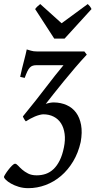

<svg xmlns="http://www.w3.org/2000/svg" viewBox="-60 -707 483 971"><path d="M348.1 11.2Q335.9 65.9 309.8 109.4Q283.7 152.8 248.3 182.9Q212.9 212.9 170.4 228.8Q127.9 244.6 83 244.6Q57.1 244.6 34.9 237.8Q12.7 231 -4.2 221.4Q-21 211.9 -30.5 202.4Q-40 192.9 -40 187.5Q-40 185.1 -33.4 174.3Q-26.9 163.6 -17.8 151.9Q-8.8 140.1 0.7 130.6Q10.3 121.1 16.1 121.1Q22.9 121.1 31.2 130.4Q39.6 139.6 52 150.6Q64.5 161.6 82.3 170.7Q100.1 179.7 125.5 179.7Q149.9 179.7 171.4 172.4Q192.9 165 210.7 148.2Q228.5 131.3 241.9 104.5Q255.4 77.6 263.2 38.6Q271 1 266.8 -30Q262.7 -61 248.8 -83Q234.9 -105 211.7 -116.9Q188.5 -128.9 158.2 -128.9Q149.4 -128.4 138.7 -125.5Q127.9 -122.6 116.2 -117.7Q104.5 -112.8 92.8 -106.4Q81.1 -100.1 70.8 -93.3Q68.4 -95.2 66.2 -98.6Q64 -102.1 61.8 -105.7Q59.6 -109.4 57.9 -112.8Q56.2 -116.2 55.7 -118.2Q91.8 -162.1 120.4 -198.5Q148.9 -234.9 173.1 -266.4Q197.3 -297.9 218.5 -325Q239.7 -352.1 261.2 -377.4H127Q114.7 -377.4 106.4 -375Q98.1 -372.6 91.3 -365.7Q84.5 -358.9 78.4 -346.2Q72.3 -333.5 64.9 -313L42 -318.4Q46.4 -340.3 51.5 -360.6Q56.6 -380.9 61.3 -398.9Q65.9 -417 69.6 -431.9Q73.2 -446.8 75.2 -457Q84 -454.6 96.7 -450.7Q109.4 -446.8 126.5 -446.8H366.7L378.9 -430.7Q349.6 -399.4 319.6 -364.3Q289.6 -329.1 262 -295.4Q234.4 -261.7 210.9 -231.9Q187.5 -202.1 171.4 -181.6Q193.8 -189 212.4 -189Q248 -188.5 277.1 -175.5Q306.2 -162.6 324.7 -137.5Q343.3 -112.3 350.1 -75Q356.9 -37.6 348.1 11.2ZM266.6 -511.7H214.4L117.7 -661.1Q124.5 -670.4 130.4 -675.5Q136.2 -680.7 143.6 -686.5L251.5 -589.4L383.8 -686.5Q389.6 -681.2 394 -675.8Q398.4 -670.4 402.8 -661.1Z"/></svg>

Font: Gentium Book Basic
Style: Italic
Weight: 400
Italic angle: -8°
Designer: J. Victor Gaultney and Annie Olsen
Foundry: SIL International
Version: Version 1.102; 2013; Maintenance release